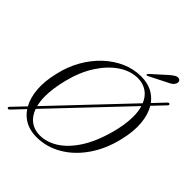

<svg xmlns="http://www.w3.org/2000/svg" viewBox="-234 -1020 1185 1185"><g transform="rotate(45 358.5 -427.5)"><path d="M27 11Q19.5 6 28.5 -3L106.5 -85Q80 -132 74.2 -199.8Q68.5 -267.5 89.5 -353.5Q107 -430.5 144 -495.5Q181 -560.5 232.2 -608.8Q283.5 -657 344.2 -683.8Q405 -710.5 470 -710.5Q573 -710.5 628.5 -636L698.5 -710Q707 -719 713.5 -713.5Q720.5 -708 712 -699.5L638 -621.5Q666.5 -574.5 672.8 -506.5Q679 -438.5 658.5 -353Q633.5 -244 577.2 -161.8Q521 -79.5 443.5 -33.8Q366 12 278 12Q171 12 115.5 -70L41.5 8Q33.5 16 27 11ZM137 -202Q137 -160.5 146 -126.5L594 -599.5Q576 -643.5 542 -666Q508 -688.5 464 -688.5Q400 -688.5 339.5 -648Q279 -607.5 231.5 -533.8Q184 -460 159 -360Q147.5 -313.5 142 -274.2Q136.5 -235 137 -202ZM284.5 -10Q345.5 -10 403.2 -46.8Q461 -83.5 509 -157.5Q557 -231.5 588 -344Q611.5 -432 611.5 -498Q612 -544.5 600.5 -581.5L151.5 -108Q168.5 -60 203 -35Q237.5 -10 284.5 -10ZM582.5 -835Q601 -851.5 615.2 -860Q629.5 -868.5 641.5 -866Q653 -864 656.2 -854Q659.5 -844 654.5 -833.5Q648.5 -820 635.8 -811.8Q623 -803.5 605.5 -795.5L497 -740.5Q488.5 -736.5 486 -741.5Q484 -746 492 -753.5Z"/></g></svg>

Font: Fraunces 144pt S050 Light
Style: Italic
Weight: 300
Italic angle: -16°
Version: Version 1.000; ttfautohint (v1.8.3)